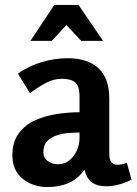

<svg xmlns="http://www.w3.org/2000/svg" viewBox="-20 -744 551 775"><path d="M254 -509Q334 -509 377.5 -468.5Q421 -428 421 -347V-128Q421 -99 430 -89Q439 -79 453 -79Q463 -79 472.5 -81Q482 -83 492 -87L511 -19Q489 -7 461 0.5Q433 8 410 8Q374 8 352 -7Q330 -22 321 -59Q293 -20 255.5 -4.5Q218 11 171 11Q113 11 71.5 -22.5Q30 -56 30 -117Q30 -171 55.5 -205.5Q81 -240 122 -258.5Q163 -277 210.5 -284Q258 -291 301 -291V-356Q301 -396 284 -411Q267 -426 229 -426Q195 -426 161 -407Q127 -388 101 -368L52 -447Q97 -478 148.5 -493.5Q200 -509 254 -509ZM301 -209Q280 -209 255 -207Q230 -205 207 -197Q184 -189 169.5 -173Q155 -157 155 -129Q155 -106 173.5 -93.5Q192 -81 213 -81Q241 -81 260.5 -97Q280 -113 290.5 -137.5Q301 -162 301 -186ZM248 -643 189 -579H103L199 -724H297L396 -579H308Z"/></svg>

Font: Rosario Light
Style: Bold
Weight: 700
Version: Version 1.101; ttfautohint (v1.8.1.43-b0c9)